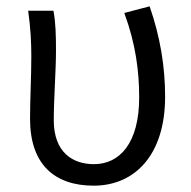

<svg xmlns="http://www.w3.org/2000/svg" viewBox="-20 -574 604 607"><path d="M276 13C407 13 502 -85 502 -268C502 -365 486 -459 453 -554L373 -533C409 -435 420 -349 420 -266C420 -121 358 -55 277 -55C210 -55 150 -92 150 -194C150 -260 157 -352 157 -415C157 -462 156 -502 149 -540H69C77 -484 79 -438 79 -395C79 -329 75 -264 75 -198C75 -55 152 13 276 13Z"/></svg>

Font: ChiuKong Gothic MN Normal
Style: Regular
Weight: 350
Designer: Ryoko NISHIZUKA 西塚涼子 (kana, bopomofo & ideographs); Paul D. Hunt (Latin, Greek & Cyrillic); Sandoll Communications 산돌커뮤니
Foundry: Adobe
Version: Version 1.300